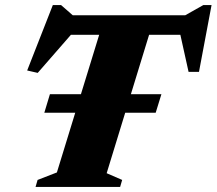

<svg xmlns="http://www.w3.org/2000/svg" viewBox="-20 -736 853 756"><path d="M154.5 -292 176.5 -365H615.5L593 -292ZM713 -599H198L278 -620.5L128.5 -449L87 -458.5L188 -716H220.5L283.5 -661L225 -676H751L683 -661L780.5 -716H813L763.5 -453H722.5L684.5 -624.5ZM379 -626.5H575.5L400 -54L461 -27.5L453 0H120L128 -27.5L204 -57Z"/></svg>

Font: Newsreader 16pt 16pt ExtraBold
Style: Italic
Weight: 800
Italic angle: -17°
Version: Version 1.003